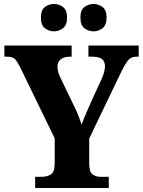

<svg xmlns="http://www.w3.org/2000/svg" viewBox="-20 -942 716 962"><path d="M156 0V-56H186Q217 -56 235.5 -68.5Q254 -81 254 -123V-249L81 -605Q66 -635 54.5 -646.5Q43 -658 14 -658H2V-714H339V-658H331Q301 -658 284.5 -645Q268 -632 268 -609Q268 -583 282 -554L351 -411Q365 -383 373 -362Q381 -341 389 -318Q398 -343 411 -373Q424 -403 438 -435L490 -548Q500 -571 503 -586.5Q506 -602 506 -608Q506 -635 490.5 -646.5Q475 -658 442 -658H423V-714H675V-658H664Q638 -658 624 -642.5Q610 -627 587 -581L427 -248V-123Q427 -80 444 -68Q461 -56 484 -56H525V0ZM449 -785Q423 -785 403 -800.5Q383 -816 383 -854Q383 -892 403 -907Q423 -922 449 -922Q473 -922 493.5 -907Q514 -892 514 -854Q514 -816 493.5 -800.5Q473 -785 449 -785ZM250 -785Q225 -785 205 -800.5Q185 -816 185 -854Q185 -892 205 -907Q225 -922 250 -922Q275 -922 295.5 -907Q316 -892 316 -854Q316 -816 295.5 -800.5Q275 -785 250 -785Z"/></svg>

Font: Noto Serif SemiCondensed ExtraBold
Style: Regular
Weight: 800
Width: 4
Designer: Monotype Design Team
Foundry: Monotype Imaging Inc.
Version: Version 2.015